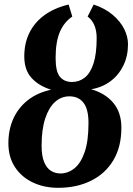

<svg xmlns="http://www.w3.org/2000/svg" viewBox="-20 -840 602 870"><path d="M243.5 11Q180 11 128.8 -13.2Q77.5 -37.5 47.8 -82.8Q18 -128 18 -191Q18 -252 40.2 -301.8Q62.5 -351.5 105.8 -385.8Q149 -420 211.5 -433.5Q155.5 -451 122.8 -487Q90 -523 90 -585Q90 -643.5 113 -690.8Q136 -738 181 -771Q226 -804 291 -819.5L307.5 -765Q270 -739.5 251 -694.8Q232 -650 232 -577Q232 -515 251.8 -491.8Q271.5 -468.5 306 -468.5Q339 -468.5 364.2 -488.5Q389.5 -508.5 403.8 -552.5Q418 -596.5 418 -667.5Q418 -700.5 407.8 -725.2Q397.5 -750 377 -765L404.5 -819.5Q456.5 -802 491 -772.5Q525.5 -743 542.8 -708.5Q560 -674 560 -639.5Q560 -586 539 -543Q518 -500 480.8 -472Q443.5 -444 393 -435.5Q457 -417.5 493.5 -373.8Q530 -330 530 -261.5Q530 -174 493.2 -113.2Q456.5 -52.5 392 -20.8Q327.5 11 243.5 11ZM253.5 -54Q288 -54 317 -77Q346 -100 363.5 -150.5Q381 -201 381 -283Q381 -345.5 358.2 -374.5Q335.5 -403.5 294.5 -403.5Q257.5 -403.5 229.2 -378Q201 -352.5 184.8 -302.8Q168.5 -253 168.5 -180.5Q168.5 -133 180.2 -105.2Q192 -77.5 211.2 -65.8Q230.5 -54 253.5 -54Z"/></svg>

Font: Merriweather ExtraBold
Style: Italic
Weight: 800
Italic angle: -7.8°
Version: Version 2.101